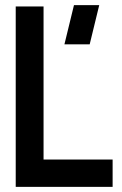

<svg xmlns="http://www.w3.org/2000/svg" viewBox="-20 -725 474 745"><path d="M230 -553 267 -705H365L328 -553ZM41 0V-700H149V-106H417V0Z"/></svg>

Font: Stick No Bills SemiBold
Style: Regular
Weight: 600
Designer: Kosala Senevirathne, Siva Puranthara, Lasantha Premarathna, Tharique Azeez
Foundry: mooniak
Version: Version 2.000